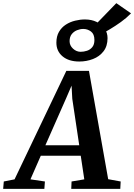

<svg xmlns="http://www.w3.org/2000/svg" viewBox="-93 -1194 848 1214"><path d="M-73 0 -69 -46.5 -1 -60 326.5 -746H469.5L591 -61L670 -46.5L667.5 0H357.5L359.5 -46.5L440 -60L417.5 -209.5H165L99.5 -60L191 -46.5L187.5 0ZM194 -275.5H408L364 -569.5L359.5 -652.5L325.5 -573.5ZM408.5 -805Q341.5 -805 302.5 -837.8Q263.5 -870.5 263.5 -924Q263.5 -964.5 280 -992.8Q296.5 -1021 323.2 -1038.2Q350 -1055.5 381.8 -1063.2Q413.5 -1071 444 -1071Q485.5 -1071 517.8 -1055.5Q550 -1040 568.5 -1013.2Q587 -986.5 587 -953Q587 -902.5 561.5 -869.5Q536 -836.5 495 -820.8Q454 -805 408.5 -805ZM417 -866.5Q436.5 -866.5 456.8 -873Q477 -879.5 490.5 -896Q504 -912.5 504 -941Q504 -978.5 482.2 -994.8Q460.5 -1011 433.5 -1011Q414 -1011 394 -1003Q374 -995 360.5 -978Q347 -961 347 -933.5Q347 -906.5 368.5 -886.5Q390 -866.5 417 -866.5ZM543 -975 488.5 -1015 642.5 -1174 735.5 -1109.5Q706 -1079.5 671 -1054.5Q636 -1029.5 602.5 -1009.5Q569 -989.5 543 -975Z"/></svg>

Font: Merriweather
Style: Bold Italic
Weight: 700
Italic angle: -7.8°
Version: Version 2.101